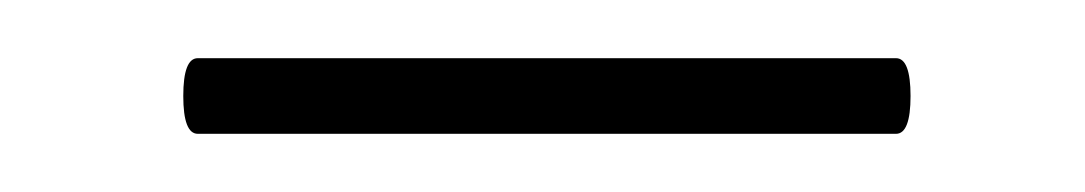

<svg xmlns="http://www.w3.org/2000/svg" viewBox="-20 -526 373 66"><path d="M48 -480Q43 -480 43 -493Q43 -506 48 -506H288Q293 -506 293 -493Q293 -480 288 -480Z"/></svg>

Font: Cormorant Upright Light
Style: Regular
Weight: 300
Designer: Christian Thalmann (Catharsis Fonts)
Foundry: Catharsis Fonts
Version: Version 3.302;PS 003.302;hotconv 1.0.88;makeotf.lib2.5.64775